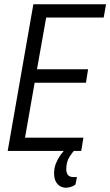

<svg xmlns="http://www.w3.org/2000/svg" viewBox="-20 -706 516 898"><path d="M16 0 136 -686H476L465 -624H196L153 -382H392L382 -319H142L97 -62H370L360 0ZM289 172Q274 172 261.5 165Q249 158 241 143Q233 128 233 105Q233 80 241.5 58.5Q250 37 263 19Q276 1 290 -12H334L333 -8Q320 4 305 27.5Q290 51 290 86Q290 102 297.5 112Q305 122 323 122H340L333 157Q323 165 310.5 168.5Q298 172 289 172Z"/></svg>

Font: Archivo ExtraCondensed Light
Style: Italic
Weight: 300
Width: 2
Italic angle: -10°
Designer: Hector Gatti
Foundry: Omnibus-Type
Version: Version 2.001